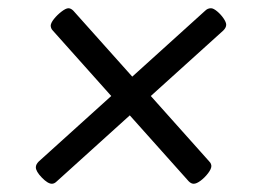

<svg xmlns="http://www.w3.org/2000/svg" viewBox="-20 -473 640 466"><path d="M106 -27Q96 -27 81.5 -42Q67 -57 67 -67Q67 -74 74 -81L250 -240L108 -399Q105 -402 104 -405.5Q103 -409 103 -410Q103 -417 111 -427Q119 -437 129.5 -445Q140 -453 146 -453Q152 -453 158 -447L301 -287L478 -447Q484 -453 492 -453Q498 -453 507 -445.5Q516 -438 522.5 -428.5Q529 -419 529 -413Q529 -406 522 -399L346 -240L488 -81Q491 -78 492 -75Q493 -72 493 -70Q493 -63 485 -52.5Q477 -42 467 -34.5Q457 -27 450 -27Q444 -27 438 -33L295 -193L118 -33Q112 -27 106 -27Z"/></svg>

Font: Asap Expanded Expanded Regular
Style: Italic
Weight: 400
Width: 7
Italic angle: -6°
Designer: Pablo Cosgaya
Foundry: Omnibus-Type
Version: Version 3.001; ttfautohint (v1.8.4.7-5d5b)